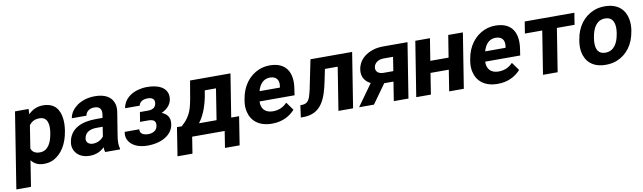

<svg xmlns="http://www.w3.org/2000/svg" viewBox="-42 -1077 6094 1820"><g transform="rotate(-10 3005.0 -167.5)"><path d="M3 203H144L183 -46C208 -14 244 10 304 10C337 10 369 4 396 -10C478 -51 533 -141 552 -259L554 -270C560 -310 561 -347 557 -380C547 -469 501 -538 390 -538C326 -538 283 -513 247 -477L250 -528H119ZM201 -156 235 -373C257 -404 287 -423 335 -423C414 -423 426 -349 413 -270L411 -259C398 -180 364 -104 285 -104C237 -104 212 -124 201 -156Z M590 -148C586 -125 588 -104 594 -85C612 -30 664 10 745 10C807 10 854 -14 887 -47C887 -28 889 -13 894 0H1037L1038 -8C1028 -41 1028 -79 1036 -128L1072 -352C1077 -383 1076 -410 1069 -433C1049 -501 987 -538 889 -538C820 -538 761 -519 717 -488C681 -462 646 -423 638 -370H779C786 -412 821 -434 865 -434C918 -434 938 -404 930 -353L925 -323H862C728 -323 611 -279 590 -148ZM733 -159C742 -218 793 -240 854 -240H912L898 -149C877 -120 839 -98 794 -98C755 -98 727 -122 733 -159Z M1109 -156C1104 -127 1106 -103 1116 -82C1142 -24 1210 10 1302 10C1369 10 1429 -5 1473 -32C1513 -56 1547 -93 1556 -149C1567 -217 1535 -253 1485 -272C1530 -292 1575 -329 1584 -384C1588 -409 1586 -431 1579 -450C1556 -511 1484 -538 1389 -538C1360 -538 1332 -534 1305 -527C1234 -508 1165 -461 1152 -376H1293C1299 -415 1338 -431 1379 -431C1421 -431 1447 -413 1441 -373C1435 -332 1406 -316 1361 -316H1284L1269 -224H1346C1396 -224 1424 -209 1416 -160C1409 -116 1371 -96 1326 -96C1283 -96 1243 -114 1250 -156Z M1605 -114 1562 159H1706L1731 0H2044L2019 159H2160L2203 -114H2127L2193 -528H1804L1774 -353C1768 -324 1763 -299 1757 -277C1736 -203 1700 -158 1651 -114ZM1817 -114C1864 -175 1895 -254 1915 -353L1925 -412H2033L1986 -114Z M2279 -246C2273 -211 2274 -177 2281 -146C2301 -54 2373 10 2500 10C2598 10 2671 -29 2721 -85L2665 -163C2632 -127 2587 -104 2528 -104C2452 -104 2415 -150 2418 -218H2755L2764 -278C2789 -434 2728 -538 2572 -538C2534 -538 2499 -531 2467 -518C2373 -479 2302 -390 2282 -265ZM2435 -314C2451 -373 2487 -424 2553 -424C2614 -424 2643 -387 2633 -326L2631 -314Z M2793 -116 2777 0H2800C2974 0 3025 -133 3059 -303L3082 -414H3205L3139 0H3280L3364 -528H2963L2917 -303C2911 -269 2904 -240 2898 -216C2884 -159 2868 -116 2808 -116Z M3338 0H3481L3612 -183H3701L3672 0H3813L3897 -528H3664C3629 -528 3597 -524 3568 -515C3494 -493 3425 -442 3411 -352C3399 -279 3436 -232 3486 -207ZM3551 -347C3558 -391 3600 -415 3646 -415H3738L3717 -281H3622C3578 -281 3544 -305 3551 -347Z M3888 0H4029L4061 -203H4237L4205 0H4346L4430 -528H4289L4255 -316H4079L4113 -528H3972Z M4451 -246C4445 -211 4446 -177 4453 -146C4473 -54 4545 10 4672 10C4770 10 4843 -29 4893 -85L4837 -163C4804 -127 4759 -104 4700 -104C4624 -104 4587 -150 4590 -218H4927L4936 -278C4961 -434 4900 -538 4744 -538C4706 -538 4671 -531 4639 -518C4545 -479 4474 -390 4454 -265ZM4607 -314C4623 -373 4659 -424 4725 -424C4786 -424 4815 -387 4805 -326L4803 -314Z M5007 -415H5174L5108 0H5249L5315 -415H5485L5503 -528H5025Z M5503 -259C5497 -220 5496 -185 5502 -152C5519 -58 5586 10 5711 10C5751 10 5789 4 5822 -10C5916 -49 5984 -134 6004 -259L6006 -269C6012 -308 6012 -343 6006 -376C5989 -470 5922 -538 5797 -538C5757 -538 5721 -532 5688 -518C5594 -479 5525 -394 5505 -269ZM5644 -259 5646 -269C5659 -351 5697 -424 5779 -424C5861 -424 5878 -352 5865 -269L5863 -259C5850 -176 5811 -104 5729 -104C5645 -104 5631 -175 5644 -259Z"/></g></svg>

Font: Asimov Pro
Style: BdObl
Weight: 700
Designer: Google
Version: Version 2.000980; 2014